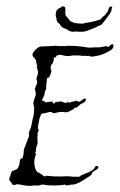

<svg xmlns="http://www.w3.org/2000/svg" viewBox="-20 -596 385 617"><path d="M76 1Q72 1 68.5 1Q65 1 61 0Q56 -1 49.5 -2Q43 -3 37 -4Q33 -4 29 -2Q25 -1 21 -2Q19 -6 16 -9.5Q13 -13 10 -17Q9 -19 11 -26Q13 -30 13.5 -33Q14 -36 15 -38Q17 -45 19 -46L25 -49Q29 -49 31 -51Q34 -51 38 -57Q40 -60 43 -71Q43 -76 44 -80Q45 -84 46 -86Q50 -86 53 -89L56 -103Q56 -112 57 -116Q59 -121 61 -126.5Q63 -132 65 -137Q67 -142 69 -147.5Q71 -153 73 -158Q74 -162 73 -166V-168Q73 -172 75 -176L78 -183Q80 -189 80 -189Q81 -192 83 -203Q85 -216 86 -217Q88 -222 89 -232Q89 -244 90 -247Q90 -254 87 -261Q87 -266 89 -274L93 -285Q95 -288 95 -297Q94 -301 93.5 -304.5Q93 -308 92 -310L95 -319L99 -328Q100 -332 99 -336Q97 -342 97 -342Q97 -344 97.5 -346Q98 -348 99 -350Q102 -356 102 -362Q102 -363 102 -365Q102 -367 101 -369Q101 -374 100 -375L98 -377Q99 -378 98 -381L100 -384Q96 -393 96 -402Q94 -407 88 -412Q82 -419 86 -426Q100 -447 116 -447Q124 -447 135 -447.5Q146 -448 157 -449Q163 -449 166 -448H186Q188 -448 191 -448Q194 -448 196 -449Q223 -449 245 -446L264 -443H270Q279 -443 283 -444H301Q304 -445 306.5 -445Q309 -445 311 -446Q313 -446 315 -446.5Q317 -447 319 -448L323 -447Q326 -444 328 -446H330Q331 -447 333 -449Q335 -451 339 -454Q343 -454 343 -453Q343 -453 345 -451V-450Q344 -449 344 -446V-445Q344 -438 326 -429Q306 -418 283 -415Q281 -415 279 -414.5Q277 -414 275 -414Q269 -414 266 -417Q257 -415 256 -416Q256 -418 247 -416Q246 -417 241 -417Q236 -417 235 -418Q231 -417 223 -418Q211 -418 208 -417Q205 -416 202 -416Q199 -416 196 -416Q193 -416 189.5 -416.5Q186 -417 183 -418Q180 -419 177.5 -419.5Q175 -420 173 -420Q167 -420 162 -417Q161 -416 161 -415Q161 -414 159 -412Q158 -411 156 -412Q155 -412 153 -410Q153 -401 151 -398Q151 -396 150 -394.5Q149 -393 148 -391Q144 -387 144 -385Q142 -381 143 -374Q147 -368 144 -364Q144 -361 143 -358.5Q142 -356 141 -354Q138 -348 136 -346Q132 -345 132 -346Q130 -342 130 -332Q129 -326 128.5 -322.5Q128 -319 128 -318Q130 -313 127 -307Q123 -301 124 -297Q123 -295 122.5 -292Q122 -289 120 -285Q116 -278 114 -273Q119 -273 121 -271Q122 -270 123.5 -269.5Q125 -269 126 -267Q128 -267 131 -267.5Q134 -268 138 -269Q147 -269 150 -270Q148 -268 150 -266V-265Q153 -262 156 -265Q159 -270 163 -269Q165 -266 168 -269Q170 -270 175 -270Q177 -269 179.5 -269Q182 -269 184 -267Q186 -266 188.5 -266Q191 -266 193 -265L195 -267Q196 -267 197 -269H199Q200 -269 199 -267Q198 -266 200 -266Q206 -266 210 -269Q214 -269 217.5 -270Q221 -271 223 -272Q227 -273 229 -271Q230 -268 236 -270Q241 -272 244 -275Q247 -278 254 -280Q256 -278 256 -276V-274Q255 -272 253 -269.5Q251 -267 249 -266Q247 -265 244.5 -264Q242 -263 239 -261Q237 -260 230 -253Q229 -252 225 -250Q222 -249 221 -250Q219 -249 218 -247.5Q217 -246 216 -245L200 -237Q193 -234 185 -236Q178 -237 172 -236L162 -234L153 -232L147 -235Q143 -237 139 -236L127 -233Q124 -232 121 -232Q118 -232 116 -231Q112 -230 110 -223Q109 -220 107.5 -217Q106 -214 106 -210Q105 -206 104.5 -202.5Q104 -199 103 -195Q102 -191 102 -188Q102 -185 102 -182Q106 -178 103 -173Q99 -166 101 -164Q101 -163 101 -160.5Q101 -158 100 -154Q99 -151 101 -149Q101 -146 100 -145Q100 -144 100.5 -142Q101 -140 101 -138Q101 -135 99 -129Q98 -128 98 -127Q98 -126 97 -124Q97 -121 95 -115Q96 -114 96 -111Q96 -110 94 -108Q92 -106 93 -104Q94 -104 96 -102Q94 -97 93 -92.5Q92 -88 91 -84Q91 -82 90.5 -79.5Q90 -77 90 -75Q90 -71 90.5 -67.5Q91 -64 92 -60Q95 -46 102 -42Q103 -41 104.5 -41Q106 -41 107 -40Q111 -38 112 -37Q114 -36 117 -33Q117 -33 118.5 -32Q120 -31 121 -30Q124 -28 126 -30Q130 -32 133 -31Q140 -30 147.5 -29.5Q155 -29 164 -29Q173 -29 180.5 -29Q188 -29 195 -30Q200 -29 205 -29Q210 -29 214 -28H234Q235 -28 235.5 -28.5Q236 -29 237 -29Q238 -31 238.5 -31Q239 -31 240 -32Q244 -34 249 -36Q254 -38 259 -40Q265 -42 269.5 -45Q274 -48 278 -50Q283 -53 284 -57Q286 -62 290 -63Q295 -62 296 -60V-56Q290 -50 287 -49Q285 -48 282 -46Q279 -44 277 -42L274 -35Q273 -34 270.5 -32Q268 -30 265 -28L251 -19Q247 -17 243.5 -14.5Q240 -12 236 -10Q232 -8 229 -7Q226 -6 224 -5Q224 -5 217 -3Q215 -3 212 -3Q209 -3 207 -2Q203 -1 199.5 -1Q196 -1 192 0Q191 -1 190.5 -1.5Q190 -2 188 -3Q188 -3 187 -3Q186 -3 184 -2Q178 -1 170.5 -0.5Q163 0 154 0Q145 0 137 -0.5Q129 -1 124 -2Q117 -4 112 -2Q105 1 99 0H92Q86 0 83 1ZM215 -494Q208 -494 202 -497Q194 -503 186 -505.5Q178 -508 174 -515Q172 -519 170 -520.5Q168 -522 165 -524Q165 -526 164 -527Q163 -528 163 -528Q163 -529 162.5 -529.5Q162 -530 162 -530Q162 -529 162 -534Q162 -539 161 -537Q160 -538 160 -542Q159 -544 159 -548Q159 -564 168.5 -568.5Q178 -573 179 -575Q181 -575 183.5 -575.5Q186 -576 187 -574Q190 -573 190 -568Q190 -560 190 -554.5Q190 -549 191 -547Q195 -541 198 -538L207 -527Q208 -527 212.5 -525.5Q217 -524 217 -523Q217 -522 220 -522L229 -521Q231 -520 234 -520.5Q237 -521 241 -520Q243 -519 245.5 -520Q248 -521 249 -521L259 -523L271 -525L288 -529Q301 -532 304 -535Q306 -536 307 -538.5Q308 -541 312 -543Q312 -544 316 -546Q320 -550 320 -552Q322 -554 323.5 -555.5Q325 -557 326 -558Q327 -563 329.5 -568.5Q332 -574 334 -575Q342 -575 340.5 -572Q339 -569 339 -569Q339 -561 333 -552L328 -545Q326 -542 318 -531.5Q310 -521 308 -519Q305 -515 299 -513.5Q293 -512 290 -509Q289 -509 282 -505.5Q275 -502 270 -501Q265 -500 263.5 -498.5Q262 -497 259 -497Q253 -494 245 -494H230Q229 -494 229 -494.5Q229 -495 226 -495Q225 -495 222 -494.5Q219 -494 215 -494Z"/></svg>

Font: Estonia
Style: Regular
Weight: 400
Designer: Robert E. Leuschke
Foundry: Robert E. Leuschke
Version: Version 1.014; ttfautohint (v1.8.3)